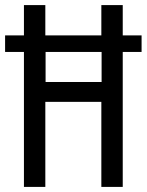

<svg xmlns="http://www.w3.org/2000/svg" viewBox="-22 -734 576 754"><path d="M72 0V-530H-2V-595H72V-714H156V-595H376V-714H460V-595H534V-530H460V0H376V-334H156V0ZM157 -412H377V-530H157Z"/></svg>

Font: Noto Sans Thai ExtraCondensed
Style: Regular
Weight: 400
Width: 2
Designer: Monotype Design Team
Foundry: Monotype Imaging Inc.
Version: Version 2.002